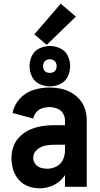

<svg xmlns="http://www.w3.org/2000/svg" viewBox="-20 -1012 540 1040"><path d="M250 -544Q221 -544 193.5 -557Q166 -570 153 -597.5Q140 -625 140 -654Q140 -683 153 -710Q166 -737 193.5 -750Q221 -763 250 -763Q279 -763 306.5 -750Q334 -737 347 -710Q360 -683 360 -654Q360 -625 347 -597.5Q334 -570 306.5 -557Q279 -544 250 -544ZM250 -617Q260 -617 269 -621Q278 -625 282.5 -634.5Q287 -644 287 -654Q287 -664 282.5 -673Q278 -682 269 -686.5Q260 -691 250 -691Q240 -691 231 -686.5Q222 -682 217.5 -673Q213 -664 213 -654Q213 -644 217.5 -634.5Q222 -625 231 -621Q240 -617 250 -617ZM195 8Q163 8 133 -3Q103 -14 81.5 -38.5Q60 -63 51 -94Q42 -125 42 -157Q42 -189 53.5 -220Q65 -251 89 -274Q113 -297 143 -310Q173 -323 205 -328.5Q237 -334 270 -334H332V-360Q332 -381 320.5 -399Q309 -417 288.5 -424.5Q268 -432 247 -432Q228 -432 209 -426Q190 -420 177 -404.5Q164 -389 160 -370L48 -400Q56 -443 87 -477Q118 -511 160.5 -524.5Q203 -538 247 -538Q278 -538 308 -532Q338 -526 365 -511Q392 -496 412 -472.5Q432 -449 441 -419.5Q450 -390 450 -360V0H332V-64L326 -55Q303 -24 268 -8Q233 8 195 8ZM236 -98Q262 -98 286 -110.5Q310 -123 321 -147Q332 -171 332 -196V-228H270Q246 -228 222 -222.5Q198 -217 179 -199.5Q160 -182 160 -157Q160 -139 171 -124Q182 -109 200 -103.5Q218 -98 236 -98ZM233 -769 166 -826 309 -992 391 -922Z"/></svg>

Font: Iosevka SS01
Style: Bold
Weight: 700
Monospace: yes
Designer: Belleve Invis
Foundry: Belleve Invis
Version: 2.3.3; ttfautohint (v1.8.3)